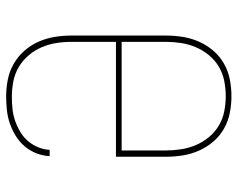

<svg xmlns="http://www.w3.org/2000/svg" viewBox="-96 -688 791 640"><g transform="rotate(-90 300.0 -367.5)"><path d="M300 8Q272 8 244 2.5Q216 -3 191.5 -17Q167 -31 148.5 -52.5Q130 -74 118.5 -100Q107 -126 102.5 -154Q98 -182 98 -210V-377H481V-525Q481 -551 477 -576Q473 -601 463 -624.5Q453 -648 436 -668Q419 -688 397 -701Q375 -714 349.5 -719Q324 -724 299 -724Q279 -724 258.5 -722Q238 -720 219 -713.5Q200 -707 182 -696.5Q164 -686 151 -671Q138 -656 130 -637Q122 -618 121 -598H100Q101 -620 109.5 -642Q118 -664 133 -681.5Q148 -699 167.5 -711Q187 -723 208.5 -730.5Q230 -738 253 -740.5Q276 -743 299 -743Q327 -743 355 -737.5Q383 -732 407.5 -718Q432 -704 451 -682.5Q470 -661 481.5 -635Q493 -609 497.5 -581Q502 -553 502 -525V-210Q502 -182 497.5 -154Q493 -126 481.5 -100Q470 -74 451.5 -52.5Q433 -31 408.5 -17Q384 -3 356 2.5Q328 8 300 8ZM300 -11Q325 -11 350.5 -16Q376 -21 398 -34Q420 -47 436.5 -67Q453 -87 463 -110.5Q473 -134 477 -159.5Q481 -185 481 -210V-358H119V-210Q119 -185 123 -159.5Q127 -134 137 -110.5Q147 -87 163.5 -67Q180 -47 202 -34Q224 -21 249.5 -16Q275 -11 300 -11Z"/></g></svg>

Font: Iosevka Etoile Thin
Style: Regular
Weight: 100
Designer: Belleve Invis
Foundry: Belleve Invis
Version: Version 22.1.2; ttfautohint (v1.8.4)